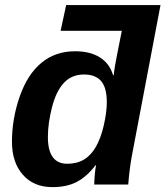

<svg xmlns="http://www.w3.org/2000/svg" viewBox="-20 -745 668 775"><path d="M365.7 -78.1Q331.1 -32.7 290.8 -11.2Q250.5 10.3 191.4 10.3Q116.2 10.3 72.3 -39.6Q28.3 -89.4 28.3 -172.9Q28.3 -266.1 59.6 -355.5Q90.8 -444.8 147.2 -491.5Q203.6 -538.1 283.2 -538.1Q343.8 -538.1 383.1 -513.4Q422.4 -488.8 436.5 -441.4H439Q440.4 -457 444.6 -481.7Q448.7 -506.3 471.7 -620.6H224.6L247.1 -724.6H627.9L511.7 -112.8Q502 -58.1 497.6 0H360.4Q360.4 -15.1 362.5 -39.3Q364.7 -63.5 367.7 -78.1ZM251.5 -84Q290.5 -84 318.8 -100.8Q347.2 -117.7 367.2 -152.6Q387.2 -187.5 399.2 -240.2Q411.1 -293 411.1 -332.5Q411.1 -391.1 388.2 -417.7Q365.2 -444.3 319.3 -444.3Q269.5 -444.3 238 -410.6Q206.5 -377 189.9 -312Q173.3 -247.1 173.3 -191.9Q173.3 -84 251.5 -84Z"/></svg>

Font: Liberation Sans
Style: Bold Italic
Weight: 700
Italic angle: -12°
Designer: Steve Matteson
Foundry: Ascender Corporation
Version: Version 2.1.5